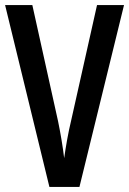

<svg xmlns="http://www.w3.org/2000/svg" viewBox="-20 -734 507 754"><path d="M467 -714H361L259 -259C248 -214 238 -156 232 -113C227 -156 217 -215 208 -258L107 -714H0L174 0H292Z"/></svg>

Font: Noto Sans Bengali ExtraCondensed Medium
Style: Regular
Weight: 500
Width: 2
Designer: Joana Ranito - Universal Thirst; Jelle Bosma - Monotype Design Team
Foundry: Universal Thirst ehf.
Version: Version 3.000